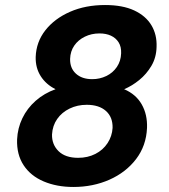

<svg xmlns="http://www.w3.org/2000/svg" viewBox="-20 -732 671 764"><path d="M272 12Q206 12 154 -10Q102 -32 74 -74.5Q46 -117 48 -177Q50 -222 69 -261.5Q88 -301 122 -331Q156 -361 201 -377Q163 -396 142 -429Q121 -462 122 -505Q124 -565 160.5 -611.5Q197 -658 258.5 -685Q320 -712 398 -712Q468 -712 514 -690.5Q560 -669 582.5 -631.5Q605 -594 603 -545Q602 -503 582.5 -470Q563 -437 534 -413.5Q505 -390 474 -377Q521 -357 544 -316.5Q567 -276 565 -223Q562 -152 521.5 -99Q481 -46 415.5 -17Q350 12 272 12ZM291 -104Q329 -104 359.5 -119.5Q390 -135 408 -162.5Q426 -190 428 -223Q429 -266 401.5 -290.5Q374 -315 325 -315Q288 -315 257 -300Q226 -285 207.5 -258.5Q189 -232 187 -197Q186 -157 213 -130.5Q240 -104 291 -104ZM347 -417Q377 -417 403 -429.5Q429 -442 445 -465.5Q461 -489 462 -520Q463 -546 452 -563.5Q441 -581 421.5 -590Q402 -599 376 -599Q344 -599 317.5 -586Q291 -573 275.5 -550.5Q260 -528 259 -498Q258 -461 282 -439Q306 -417 347 -417Z"/></svg>

Font: DM Sans 16pt ExtraBold
Style: Italic
Weight: 800
Italic angle: -10°
Version: Version 4.004;gftools[0.9.30]